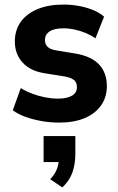

<svg xmlns="http://www.w3.org/2000/svg" viewBox="-20 -526 518 841"><path d="M240 11Q199 11 160.5 4Q122 -3 90.5 -14.5Q59 -26 36 -43L71 -140Q96 -125 123 -115Q150 -105 178.5 -99.5Q207 -94 233 -94Q274 -94 295.5 -107Q317 -120 317 -144Q317 -165 304 -175.5Q291 -186 264 -191L176 -205Q112 -215 78.5 -252.5Q45 -290 45 -344Q45 -393 70 -429Q95 -465 143 -485.5Q191 -506 258 -506Q292 -506 325 -500Q358 -494 386.5 -482.5Q415 -471 436 -453L398 -358Q380 -371 356.5 -381Q333 -391 307.5 -396.5Q282 -402 259 -402Q218 -402 197.5 -388.5Q177 -375 177 -351Q177 -332 189 -320.5Q201 -309 228 -305L313 -291Q381 -279 414.5 -243Q448 -207 448 -149Q448 -100 422.5 -64Q397 -28 350.5 -8.5Q304 11 240 11ZM253 295 200 259Q220 238 229 215Q238 192 238 168L266 184H171V70H310V148Q310 192 297.5 228.5Q285 265 253 295Z"/></svg>

Font: Nunito Sans 10pt SemiCondensed ExtraBold
Style: Regular
Weight: 800
Width: 4
Designer: Vernon Adams
Foundry: Vernon Adams
Version: Version 3.101;gftools[0.9.27]